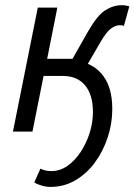

<svg xmlns="http://www.w3.org/2000/svg" viewBox="-20 -516 527 753"><path d="M177.9 217.1Q161.5 217.1 143.8 212Q126.1 206.9 114.4 199.4L138.4 145.5Q149.4 150.6 159.2 152.8Q169 155 181.3 155Q215.3 155 244.7 134.4Q274.1 113.7 296.4 79.9Q318.8 46.1 331.7 5.1Q344.5 -35.9 344.5 -76.2Q344.5 -144.3 313.7 -181.2Q282.8 -218.1 226.8 -218.1H150.9L107.3 0H30.8L128.2 -486.1H204.8L165 -285.3H264.4L326.1 -394.1Q361.8 -456.1 393 -475.8Q424.1 -495.6 457.6 -495.6Q474.3 -495.6 487.1 -490.8L465.9 -414.3Q461.9 -416.3 458.1 -416.6Q454.4 -417 448.9 -417Q433.1 -417 415.3 -404.1Q397.5 -391.3 373.6 -350.2L316.2 -251.3L253.7 -278.9Q330.1 -278.9 375.2 -230.2Q420.4 -181.5 420.4 -88.8Q420.4 -31.2 402.2 23.4Q384.1 78.1 351.9 121.7Q319.6 165.3 275.4 191.2Q231.1 217.1 177.9 217.1Z"/></svg>

Font: Source Sans 3
Style: Italic
Weight: 200
Italic angle: -11°
Designer: Paul D. Hunt
Foundry: Adobe
Version: Version 3.046;hotconv 1.0.118;makeotfexe 2.5.65603